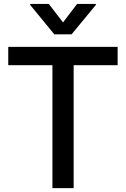

<svg xmlns="http://www.w3.org/2000/svg" viewBox="-20 -969 648 989"><path d="M22.5 -633.3V-727.5H585.9V-633.3H359.4V0H250V-633.3ZM231.4 -948.7 304.7 -853.5 377 -948.7H473.6V-943.4L348.6 -792H259.8L135.7 -943.4V-948.7Z"/></svg>

Font: Inter Tight Medium
Style: Regular
Weight: 500
Designer: Rasmus Andersson
Foundry: rsms
Version: Version 3.004; ttfautohint (v1.8.4.7-5d5b)